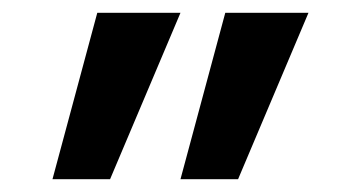

<svg xmlns="http://www.w3.org/2000/svg" viewBox="-20 -540 539 300"><path d="M332 -520H462L352 -260H262ZM132 -520H262L152 -260H62Z"/></svg>

Font: Mplus 1p Medium
Style: Regular
Weight: 500
Version: Version 1.061